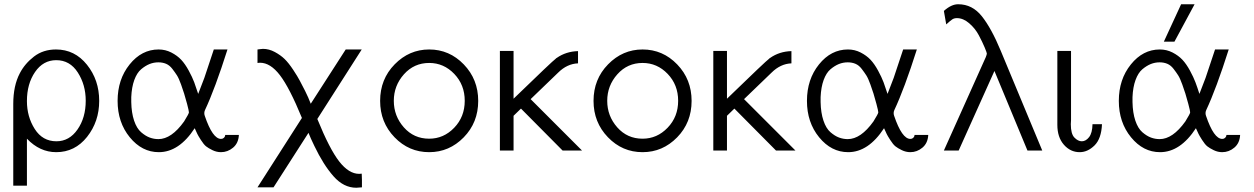

<svg xmlns="http://www.w3.org/2000/svg" viewBox="-20 -715 5956 912"><path d="M43 167V-221.2Q43 -308.1 74.2 -367.2Q98.1 -413.1 141.6 -446.5Q185.1 -480 246.1 -480Q335 -480 393.1 -407.5Q451.2 -335 451.2 -235.8Q451.2 -137.7 393.6 -64.9Q335.9 7.8 247.1 7.8Q168.9 7.8 107.9 -56.2V167ZM107.9 -234.9Q107.9 -160.6 145 -102.3Q182.1 -43.9 248 -43.9Q309.1 -43.9 348.1 -99.9Q387.2 -155.8 387.2 -236.8Q387.2 -312 349.6 -370.6Q312 -429.2 247.1 -429.2Q185.1 -429.2 146.5 -373Q107.9 -316.9 107.9 -234.9Z M733.4 -480Q765.6 -480 793.7 -465.6Q821.8 -451.2 840.6 -431.2Q859.4 -411.1 876.5 -379.6Q893.6 -348.1 902.6 -324Q911.6 -299.8 921.4 -269L950.7 -345.2L995.6 -480H1060.5Q1001.5 -293.9 953.6 -191.9Q947.8 -178.7 952.6 -165Q989.7 -55.2 1029.8 -55.2Q1037.6 -55.2 1042.5 -59.6Q1047.4 -64 1048.6 -67.9Q1049.8 -71.8 1049.8 -74.2H1114.7Q1112.8 -35.2 1087.2 -13.7Q1061.5 7.8 1029.8 7.8Q1008.8 7.8 989.3 -1.7Q969.7 -11.2 958.7 -20Q947.8 -28.8 934.1 -50.3Q920.4 -71.8 917.5 -78.4Q914.6 -85 904.8 -106Q830.6 7.8 734.4 7.8Q654.3 7.8 596.4 -63Q538.6 -133.8 538.6 -235.8Q538.6 -337.9 595.7 -408.9Q652.8 -480 733.4 -480ZM603.5 -230Q604.5 -179.2 616.9 -142.1Q629.4 -105 650.4 -86.9Q671.4 -68.8 691.4 -61.5Q711.4 -54.2 732.4 -54.2Q794.4 -54.2 854.5 -138.2Q877.4 -175.3 877.4 -181.2Q877.4 -188 868.7 -221.2Q858.9 -256.3 854.7 -270.3Q850.6 -284.2 840.1 -313.5Q829.6 -342.8 820.6 -356.9Q811.5 -371.1 798.6 -387.9Q785.6 -404.8 769 -411.9Q752.4 -418.9 732.4 -418.9Q710.4 -418.9 690.4 -410.9Q670.4 -402.8 650.4 -386Q630.4 -369.1 617.9 -335Q605.5 -300.8 603.5 -253.9Z M1203.1 174.8 1414.1 -154.8Q1355 -298.8 1309.6 -357.9Q1264.2 -417 1215.3 -417Q1207.5 -417 1203.1 -416V-480Q1204.1 -480 1214.1 -481.4Q1224.1 -482.9 1229 -482.9Q1257.8 -482.9 1285.4 -468Q1313 -453.1 1332 -434.6Q1351.1 -416 1372.6 -383.5Q1394 -351.1 1403.6 -332.5Q1413.1 -314 1429.2 -283.2Q1445.3 -251 1456.1 -222.2L1622.1 -480H1698.2L1487.3 -149.9Q1545.4 -6.8 1591.3 52Q1637.2 110.8 1686 110.8Q1693.8 110.8 1698.2 109.9L1699.2 139.2V174.8Q1681.2 176.8 1672.4 176.8Q1612.3 176.8 1564.2 122.3Q1516.1 67.9 1473.1 -22Q1455.1 -59.1 1445.3 -84L1279.3 174.8Z M1785.6 -235.8Q1785.6 -338.9 1854.7 -409.4Q1923.8 -480 2018.6 -480Q2114.7 -480 2183.1 -408.9Q2251.5 -337.9 2251.5 -235.8Q2251.5 -132.8 2182.6 -62.5Q2113.8 7.8 2018.6 7.8Q1922.4 7.8 1854 -63Q1785.6 -133.8 1785.6 -235.8ZM2018.6 -56.2Q2087.4 -56.2 2137.5 -108.2Q2187.5 -160.2 2187.5 -236.1Q2187.5 -312 2137.7 -364Q2087.9 -416 2018.6 -416Q1946.8 -416 1898.7 -362.1Q1850.6 -308.1 1850.6 -236.1Q1850.6 -164.1 1898.2 -110.1Q1945.8 -56.2 2018.6 -56.2Z M2354.5 0V-473.1H2419.4V-246.1Q2606.4 -427.2 2619.6 -436Q2620.6 -438 2624.5 -439.9Q2668.5 -470.7 2725.6 -472.2V-414.1Q2673.8 -412.1 2631.3 -370.1L2500.5 -244.1L2744.6 0H2652.3L2454.6 -199.2L2419.4 -165V0Z M2799.3 -235.8Q2799.3 -338.9 2868.4 -409.4Q2937.5 -480 3032.2 -480Q3128.4 -480 3196.8 -408.9Q3265.1 -337.9 3265.1 -235.8Q3265.1 -132.8 3196.3 -62.5Q3127.4 7.8 3032.2 7.8Q2936 7.8 2867.7 -63Q2799.3 -133.8 2799.3 -235.8ZM3032.2 -56.2Q3101.1 -56.2 3151.1 -108.2Q3201.2 -160.2 3201.2 -236.1Q3201.2 -312 3151.4 -364Q3101.6 -416 3032.2 -416Q2960.4 -416 2912.4 -362.1Q2864.3 -308.1 2864.3 -236.1Q2864.3 -164.1 2911.9 -110.1Q2959.5 -56.2 3032.2 -56.2Z M3368.2 0V-473.1H3433.1V-246.1Q3620.1 -427.2 3633.3 -436Q3634.3 -438 3638.2 -439.9Q3682.1 -470.7 3739.3 -472.2V-414.1Q3687.5 -412.1 3645 -370.1L3514.2 -244.1L3758.3 0H3666L3468.3 -199.2L3433.1 -165V0Z M4007.8 -480Q4040 -480 4068.1 -465.6Q4096.2 -451.2 4115 -431.2Q4133.8 -411.1 4150.9 -379.6Q4168 -348.1 4177 -324Q4186 -299.8 4195.8 -269L4225.1 -345.2L4270 -480H4335Q4275.9 -293.9 4228 -191.9Q4222.2 -178.7 4227.1 -165Q4264.2 -55.2 4304.2 -55.2Q4312 -55.2 4316.9 -59.6Q4321.8 -64 4323 -67.9Q4324.2 -71.8 4324.2 -74.2H4389.2Q4387.2 -35.2 4361.6 -13.7Q4335.9 7.8 4304.2 7.8Q4283.2 7.8 4263.7 -1.7Q4244.1 -11.2 4233.2 -20Q4222.2 -28.8 4208.5 -50.3Q4194.8 -71.8 4191.9 -78.4Q4189 -85 4179.2 -106Q4105 7.8 4008.8 7.8Q3928.7 7.8 3870.8 -63Q3813 -133.8 3813 -235.8Q3813 -337.9 3870.1 -408.9Q3927.2 -480 4007.8 -480ZM3877.9 -230Q3878.9 -179.2 3891.4 -142.1Q3903.8 -105 3924.8 -86.9Q3945.8 -68.8 3965.8 -61.5Q3985.8 -54.2 4006.8 -54.2Q4068.8 -54.2 4128.9 -138.2Q4151.9 -175.3 4151.9 -181.2Q4151.9 -188 4143.1 -221.2Q4133.3 -256.3 4129.2 -270.3Q4125 -284.2 4114.5 -313.5Q4104 -342.8 4095 -356.9Q4085.9 -371.1 4073 -387.9Q4060.1 -404.8 4043.5 -411.9Q4026.9 -418.9 4006.8 -418.9Q3984.9 -418.9 3964.8 -410.9Q3944.8 -402.8 3924.8 -386Q3904.8 -369.1 3892.3 -335Q3879.9 -300.8 3877.9 -253.9Z M4463.4 0 4662.6 -443.8Q4667.5 -456.1 4667.5 -460.9Q4667.5 -464.8 4657 -490Q4646.5 -515.1 4629.6 -547.1Q4612.8 -579.1 4584.2 -604Q4555.7 -628.9 4525.4 -628.9Q4512.2 -628.9 4503.4 -623Q4494.6 -617.2 4474.6 -599.1L4463.4 -663.1Q4499.5 -695.3 4531.7 -694.8Q4598.6 -694.8 4644 -637.5Q4689.5 -580.1 4733.4 -474.1L4930.7 0H4860.4L4703.6 -377.9L4533.7 0Z M5002.4 -122.1V-473.1H5066.4L5067.4 -472.2V-145Q5067.4 -142.1 5066.9 -135Q5066.4 -127.9 5066.4 -125Q5066.4 -79.1 5083.5 -61.5Q5100.6 -43.9 5118.7 -43.9Q5137.7 -43.9 5153.1 -63.5Q5168.5 -83 5169.4 -125H5214.4Q5211.4 -56.2 5179 -24.2Q5146.5 7.8 5108.4 7.8Q5064.5 7.8 5033.4 -27.6Q5002.4 -63 5002.4 -122.1Z M5489.3 -480Q5521.5 -480 5549.6 -465.6Q5577.6 -451.2 5596.4 -431.2Q5615.2 -411.1 5632.3 -379.6Q5649.4 -348.1 5658.4 -324Q5667.5 -299.8 5677.2 -269L5706.5 -345.2L5751.5 -480H5816.4Q5757.3 -293.9 5709.5 -191.9Q5703.6 -178.7 5708.5 -165Q5745.6 -55.2 5785.6 -55.2Q5793.5 -55.2 5798.3 -59.6Q5803.2 -64 5804.4 -67.9Q5805.7 -71.8 5805.7 -74.2H5870.6Q5868.7 -35.2 5843 -13.7Q5817.4 7.8 5785.6 7.8Q5764.6 7.8 5745.1 -1.7Q5725.6 -11.2 5714.6 -20Q5703.6 -28.8 5689.9 -50.3Q5676.3 -71.8 5673.3 -78.4Q5670.4 -85 5660.6 -106Q5586.4 7.8 5490.2 7.8Q5410.2 7.8 5352.3 -63Q5294.4 -133.8 5294.4 -235.8Q5294.4 -337.9 5351.6 -408.9Q5408.7 -480 5489.3 -480ZM5359.4 -230Q5360.4 -179.2 5372.8 -142.1Q5385.3 -105 5406.2 -86.9Q5427.2 -68.8 5447.3 -61.5Q5467.3 -54.2 5488.3 -54.2Q5550.3 -54.2 5610.4 -138.2Q5633.3 -175.3 5633.3 -181.2Q5633.3 -188 5624.5 -221.2Q5614.7 -256.3 5610.6 -270.3Q5606.4 -284.2 5595.9 -313.5Q5585.4 -342.8 5576.4 -356.9Q5567.4 -371.1 5554.4 -387.9Q5541.5 -404.8 5524.9 -411.9Q5508.3 -418.9 5488.3 -418.9Q5466.3 -418.9 5446.3 -410.9Q5426.3 -402.8 5406.2 -386Q5386.2 -369.1 5373.8 -335Q5361.3 -300.8 5359.4 -253.9ZM5508.3 -517.1 5590.3 -694.8H5654.3L5558.6 -517.1Z"/></svg>

Font: CMU Bright
Style: Roman
Weight: 500
Version: Version 0.7.0